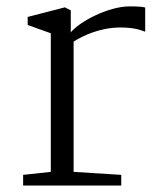

<svg xmlns="http://www.w3.org/2000/svg" viewBox="-20 -576 491 596"><path d="M51.8 0H356.4V-33.2L208.5 -42.5V-446.8C238.3 -465.8 290 -490.2 353 -490.7C392.6 -490.7 412.6 -484.4 430.7 -477.5V-552.7C423.3 -555.2 403.8 -556.2 382.3 -556.2C316.4 -556.2 227.5 -509.3 199.7 -475.6V-543.9L181.2 -553.2L65.9 -523.4V-498.5L137.7 -472.7V-42.5L51.8 -33.2Z"/></svg>

Font: Merriweather
Style: Light
Weight: 250
Designer: Eben Sorkin ( eben@eyebytes.com )
Foundry: Sorkin Type Co.
Version: Version 1.003